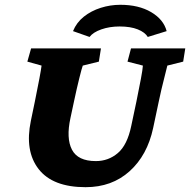

<svg xmlns="http://www.w3.org/2000/svg" viewBox="-20 -776 797 805"><path d="M110.4 -573.2H403.3L394.5 -517.6L327.1 -501Q323.2 -491.2 312.5 -448.2Q301.8 -405.3 290 -349.6L275.4 -281.2Q256.8 -196.3 281.7 -148.4Q306.6 -100.6 381.8 -100.6Q434.6 -100.6 474.1 -134.3Q513.7 -168 530.3 -248L551.8 -349.6Q563.5 -407.2 570.8 -445.8Q578.1 -484.4 579.1 -501L514.6 -517.6L529.3 -573.2H756.8L748 -517.6L681.6 -501Q677.7 -483.4 667.5 -444.3Q657.2 -405.3 645.5 -349.6L622.1 -239.3Q597.7 -125 523.4 -58.1Q449.2 8.8 338.9 8.8Q201.2 8.8 142.1 -66.9Q83 -142.6 109.4 -269.5L126 -349.6Q137.7 -407.2 145 -445.8Q152.3 -484.4 154.3 -501L94.7 -517.6ZM355.5 -621.1 286.1 -645.5Q300.8 -681.6 331.5 -706.1Q362.3 -730.5 402.3 -743.2Q442.4 -755.9 484.4 -755.9Q561.5 -755.9 613.8 -725.1Q666 -694.3 678.7 -645.5L599.6 -621.1Q587.9 -640.6 557.6 -652.8Q527.3 -665 481.4 -665Q439.5 -665 404.8 -652.8Q370.1 -640.6 355.5 -621.1Z"/></svg>

Font: Crimson Pro Black
Style: Italic
Weight: 900
Italic angle: -12°
Designer: Jacques Le Bailly
Foundry: Baron von Fonthausen
Version: Version 1.003